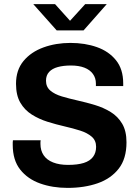

<svg xmlns="http://www.w3.org/2000/svg" viewBox="-20 -905 681 935"><path d="M309 10Q236 10 175.5 -11.5Q115 -33 78.5 -79Q42 -125 42 -200Q42 -206 42 -211.5Q42 -217 43 -222H178Q177 -217 177 -213Q177 -209 177 -204Q177 -172 192.5 -149Q208 -126 238.5 -114Q269 -102 311 -102Q358 -102 388 -111.5Q418 -121 433 -141Q448 -161 448 -190Q448 -221 426.5 -239.5Q405 -258 370.5 -269Q336 -280 294.5 -289.5Q253 -299 211.5 -312Q170 -325 135 -347Q100 -369 79 -405Q58 -441 58 -497Q58 -564 94.5 -608Q131 -652 191.5 -674Q252 -696 323 -696Q394 -696 452 -675.5Q510 -655 545 -611.5Q580 -568 580 -499V-486H447V-498Q447 -525 432.5 -545Q418 -565 391 -575.5Q364 -586 325 -586Q289 -586 261.5 -578.5Q234 -571 219 -554.5Q204 -538 204 -512Q204 -482 225 -464Q246 -446 281 -435.5Q316 -425 358.5 -415.5Q401 -406 442.5 -393.5Q484 -381 519 -359.5Q554 -338 575 -302.5Q596 -267 596 -212Q596 -132 558 -83.5Q520 -35 455.5 -12.5Q391 10 309 10ZM256 -757 142 -885H248L338 -785H304L395 -885H500L387 -757Z"/></svg>

Font: Chivo SemiBold
Style: Regular
Weight: 600
Designer: Hector Gatti
Foundry: Omnibus-Type
Version: Version 2.002